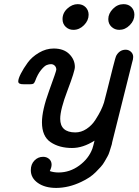

<svg xmlns="http://www.w3.org/2000/svg" viewBox="-20 -714 674 934"><path d="M68.8 -317.9Q68.8 -331.1 81.5 -356Q94.2 -380.9 114.5 -408.9Q134.8 -437 169.4 -457.5Q204.1 -478 241.2 -478Q290 -478 317.1 -450.9Q344.2 -423.8 344.2 -388.2Q344.2 -368.2 308.6 -274.7Q272.9 -181.2 272.9 -136.2Q272.9 -70.3 346.2 -69.8Q375 -69.8 400.9 -86.9Q426.8 -104 443.8 -130.6Q460.9 -157.2 470.5 -177Q480 -196.8 485.8 -214.8Q488.8 -223.6 502.4 -279.3Q516.1 -335 529.1 -386Q542 -437 545.9 -443.8Q562 -471.7 590.8 -472.2Q606 -472.2 616.9 -462.2Q627.9 -452.1 627.9 -437Q627.9 -425.8 623 -411.1L525.9 -22.9L523.9 -12.2Q521 -2.4 519 3.7Q517.1 9.8 512.9 23.4Q508.8 37.1 502.9 47.1Q497.1 57.1 489 71.5Q481 85.9 470 97.9Q459 109.9 445.6 123.5Q432.1 137.2 414.1 149.2Q396 161.1 375 170.9Q314.9 199.7 253.9 200.2Q198.7 200.2 164.3 176Q129.9 151.9 129.9 113.8Q129.9 85 147.5 66.9Q165 48.8 189.9 48.8Q207 48.8 219 59.3Q231 69.8 231 86.9Q231 100.1 222.2 118.2Q241.2 125 265.1 125Q319.3 125 365.2 91.6Q411.1 58.1 429.2 9.8Q433.1 -1.5 439.9 -29.8Q382.8 6.3 330.1 5.9Q268.1 5.9 226.1 -22.5Q184.1 -50.8 184.1 -119.1Q184.1 -177.2 219 -272.7Q253.9 -368.2 253.9 -375Q253.9 -387.2 246.3 -394.5Q238.8 -401.9 228 -401.9Q218.3 -401.9 207 -397.5Q195.8 -393.1 179.4 -373Q163.1 -353 150.9 -319.8Q147 -310.1 142.6 -307.1Q138.2 -304.2 127 -304.2H94.2Q68.8 -303.7 68.8 -317.9ZM284.2 -621.1Q284.2 -650.9 307.6 -672.4Q331.1 -693.8 357.9 -693.8Q381.8 -693.8 396.5 -679Q411.1 -664.1 411.1 -642.1Q411.1 -614.3 388.7 -591.6Q366.2 -568.8 336.9 -568.8Q314.9 -568.8 299.6 -583.5Q284.2 -598.1 284.2 -621.1ZM506.8 -621.1Q506.8 -647.9 529.3 -670.9Q551.8 -693.8 581.1 -693.8Q605 -693.8 619.4 -679Q633.8 -664.1 633.8 -642.1Q633.8 -614.3 611.3 -591.6Q588.9 -568.8 560.1 -568.8Q538.1 -568.8 522.5 -583.5Q506.8 -598.1 506.8 -621.1Z"/></svg>

Font: CMU Concrete
Style: BoldItalic
Weight: 700
Italic angle: -14.04°
Version: Version 0.7.0